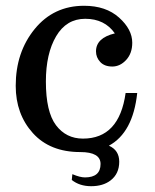

<svg xmlns="http://www.w3.org/2000/svg" viewBox="-20 -516 534 662"><path d="M256.8 8.3Q152.3 8.3 93.3 -57.1Q34.2 -122.6 34.2 -220.2Q34.2 -335.9 99.6 -416Q165 -496.1 270 -496.1Q345.2 -496.1 390.6 -455.3Q436 -414.6 436 -368.7Q436 -332 415 -309.3Q394 -286.6 367.2 -286.6Q340.3 -286.6 325.7 -302.2Q311 -317.9 311 -338.9Q311 -385.3 376 -400.9Q340.8 -451.2 273.9 -451.2Q209 -451.2 173.6 -391.1Q138.2 -331.1 138.2 -234.9Q138.2 -130.4 173.1 -84.2Q208 -38.1 266.1 -38.1Q391.1 -38.1 413.1 -195.3H453.1Q438.5 -58.6 355.5 -13.7Q391.1 2 391.1 41.5Q391.1 83.5 360.8 106.4Q335 126 294.4 126Q254.4 126 227.5 104.5L229.5 84.5Q255.9 95.7 272.9 95.7Q326.7 95.7 326.7 49.3Q326.7 8.3 256.8 8.3Z"/></svg>

Font: Munson
Style: Regular
Weight: 400
Designer: Paul James MIller
Foundry: High-Logic / Made with FontCreator
Version: Version 2.10;May 5, 2019;FontCreator 11.5.0.2430 64-bit